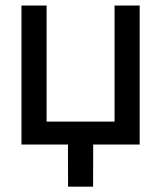

<svg xmlns="http://www.w3.org/2000/svg" viewBox="-20 -536 598 712"><path d="M59.6 0V-515.6H152.8V-85H404.8V-515.6H498V0ZM232.4 156.2 231.9 -31.2H325.7L325.2 156.2Z"/></svg>

Font: Inter Cardless Display
Style: Regular
Weight: 400
Designer: Rasmus Andersson
Foundry: rsms
Version: Version 4.001;git-9221beed3